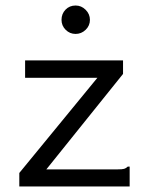

<svg xmlns="http://www.w3.org/2000/svg" viewBox="-20 -676 540 696"><path d="M50 -49 333 -394H71V-457H426V-408L148 -62H406Q423 -62 430 -64Q437 -66 443 -72H450V0H50ZM254 -553Q233 -553 218 -568Q203 -583 203 -604Q203 -626 217.5 -641Q232 -656 254 -656Q275 -656 290.5 -640.5Q306 -625 306 -604Q306 -583 290.5 -568Q275 -553 254 -553Z"/></svg>

Font: Inconsolata Nerd Font Mono
Style: Regular
Weight: 400
Monospace: yes
Designer: Raph Levien, Cyreal, Brenton Simpson
Foundry: Raph Levien, Cyreal, Google
Version: Version 3.000; ttfautohint (v1.8.3);Nerd Fonts 3.0.2